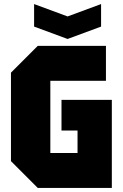

<svg xmlns="http://www.w3.org/2000/svg" viewBox="-20 -926 605 946"><path d="M34 -132V-568L166 -700H502V-528H228V-172H362V-283H283V-434H531V0H166ZM478 -906V-795L313 -734L148 -795V-906L313 -845Z"/></svg>

Font: Tektur SemiCondensed ExtraBold
Style: Regular
Weight: 800
Width: 4
Designer: Adam Jagosz
Foundry: Adam Jagosz
Version: Version 1.005;gftools[0.9.30]